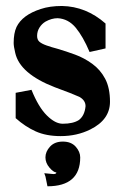

<svg xmlns="http://www.w3.org/2000/svg" viewBox="-20 -450 421 652"><path d="M186 12.2Q136.7 12.2 101.1 -3.9Q65.4 -20 33.2 -48.8V-134.8L86.9 -145Q110.8 -85.9 139.2 -57.9Q167.5 -29.8 192.9 -29.8Q228.5 -29.8 248 -42.5Q267.6 -57.6 270.5 -89.4Q270.5 -109.4 249.5 -121.1Q226.1 -131.8 166 -153.8Q47.4 -199.7 31.7 -270.5Q26.4 -292.5 26.4 -304.2Q26.4 -337.4 36.1 -358.4Q56.2 -399.4 118.2 -419.4Q148.9 -429.7 190.4 -429.7Q272.5 -428.2 338.4 -370.1V-285.6L284.2 -273.4Q262.2 -325.7 237.1 -356Q211.9 -386.2 175.8 -388.2Q155.3 -388.2 134.3 -376.5Q121.6 -368.7 113.8 -356Q106 -343.3 106 -328.1Q106 -314.9 114 -308.1Q122.1 -301.3 137.9 -295.7Q153.8 -290 175.8 -284.2Q204.1 -275.9 234.9 -264.6Q265.6 -253.4 293.2 -233.4Q320.8 -213.4 337.2 -182.4Q353.5 -151.4 353.5 -104.5Q353.5 -43.5 286.6 -10.3Q241.2 12.2 186 12.2ZM141.1 182.6 137.7 165.5Q136.7 159.2 135.7 156Q134.8 152.8 134.8 152.3H135.3L130.4 138.2L161.1 141.1Q171.4 141.1 171.4 135.7Q161.1 134.8 147.7 118.9Q134.3 103 134.3 84.5Q134.3 64.9 149.9 47.9Q165.5 30.8 193.4 30.8Q221.7 30.8 237.1 48.1Q252.4 65.4 252.4 84.5Q252.4 182.6 141.1 182.6Z"/></svg>

Font: Quaaykop
Style: Bold
Weight: 700
Designer: Tup Wanders
Foundry: Free font, DO NOT SELL
Version: Version 1.00;July 31, 2023;FontCreator 11.5.0.2430 64-bit